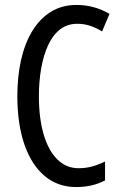

<svg xmlns="http://www.w3.org/2000/svg" viewBox="-20 -745 486 775"><path d="M292 -649Q251 -649 221.5 -625.5Q192 -602 173.5 -561Q155 -520 146 -467.5Q137 -415 137 -357Q137 -267 156.5 -201.5Q176 -136 212 -101Q248 -66 297 -66Q327 -66 353.5 -73.5Q380 -81 404 -93V-17Q380 -4 351 3Q322 10 287 10Q214 10 161 -34Q108 -78 79 -160.5Q50 -243 50 -358Q50 -434 64.5 -500.5Q79 -567 109 -617.5Q139 -668 184 -696.5Q229 -725 289 -725Q325 -725 358 -716Q391 -707 422 -689L392 -618Q370 -632 345 -640.5Q320 -649 292 -649Z"/></svg>

Font: Noto Sans ExtraCondensed
Style: Regular
Weight: 400
Width: 2
Designer: Monotype Design Team
Foundry: Monotype Imaging Inc.
Version: Version 2.013